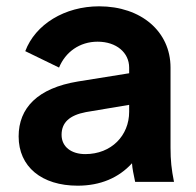

<svg xmlns="http://www.w3.org/2000/svg" viewBox="-20 -576 620 608"><path d="M226 12C298 12 356 -13 398 -59C399 -42 403 -24 408 0H531C523 -40 520 -68 520 -108V-362C520 -476 427 -556 294 -556C185 -556 92 -499 60 -414L167 -362C187 -411 232 -444 289 -444C349 -444 389 -409 389 -362V-344L227 -318C99 -297 39 -234 39 -144C39 -48 112 12 226 12ZM175 -149C175 -188 200 -211 252 -221L389 -244V-222C389 -147 333 -88 250 -88C206 -88 175 -111 175 -149Z"/></svg>

Font: Mluvka
Style: Bold
Weight: 700
Designer: Modified by Jiří Krblich, Original typeface by Gumpita Rahayu
Foundry: Gumpita Rahayu & Jiří Krblich
Version: Version 2.000;Glyphs 3.1.1 (3134)